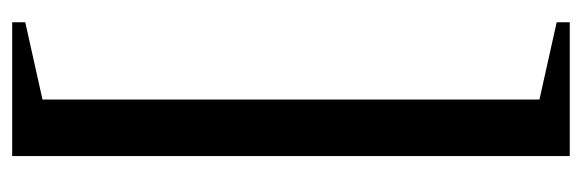

<svg xmlns="http://www.w3.org/2000/svg" viewBox="-348 -426 978 323"><g transform="rotate(-90 141.5 -265.0)"><path d="M40 204V-734H265V-712L135 -683V153L265 182V204Z"/></g></svg>

Font: Platypi Medium
Style: Regular
Weight: 500
Designer: David Sargent
Foundry: Bolt Cutter Type
Version: Version 1.200; ttfautohint (v1.8.4.7-5d5b)